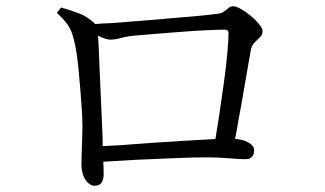

<svg xmlns="http://www.w3.org/2000/svg" viewBox="-20 -648 1040 615"><path d="M176 -624Q207 -615 233.5 -605Q260 -595 284 -572Q285 -572 285 -571Q306 -573 337 -574Q381 -577 433 -581.5Q485 -586 534 -590Q583 -594 620 -597.5Q657 -601 669 -603Q687 -604 696 -610Q705 -616 711.5 -622Q718 -628 727 -628Q736 -628 752 -619Q768 -610 783.5 -597Q799 -584 810 -570.5Q821 -557 821 -548Q821 -537 813 -529Q805 -521 796.5 -513Q788 -505 784 -491Q781 -473 774.5 -437Q768 -401 760.5 -356Q753 -311 744 -264Q739 -232 733 -203Q746 -202 758 -199Q774 -194 784 -186Q794 -178 794 -167Q794 -154 787.5 -146Q781 -138 765 -138Q749 -138 714 -141Q679 -144 644 -144Q602 -144 541 -141.5Q480 -139 412 -136Q360 -133 311 -130Q311 -129 311 -127Q312 -111 312 -90Q312 -72 305 -62.5Q298 -53 282 -53Q273 -53 263 -61.5Q253 -70 247 -85.5Q241 -101 241 -121Q241 -131 241.5 -152.5Q242 -174 243 -199Q244 -224 244 -246Q244 -269 242 -298Q240 -327 237.5 -359Q235 -391 232 -422Q229 -453 225 -479.5Q221 -506 216 -523Q210 -550 196.5 -569Q183 -588 162 -607ZM294 -534Q295 -521 296 -500Q297 -468 299 -426Q301 -384 303 -337.5Q305 -291 307 -246Q309 -209 309 -180Q336 -181 367 -183Q415 -187 467.5 -190.5Q520 -194 569 -197Q618 -200 657 -202Q664 -202 670 -203Q675 -234 681 -271Q689 -325 696.5 -378.5Q704 -432 708 -476Q712 -520 712 -542Q712 -553 700 -553Q676 -553 636.5 -551Q597 -549 553 -545.5Q509 -542 471.5 -539Q434 -536 413 -534Q388 -532 368 -526.5Q348 -521 334 -521Q321 -521 300 -531Q297 -533 294 -534Z"/></svg>

Font: Early Summer Mincho
Style: Regular
Weight: 400
Designer: GuiWonder
Version: Version 1.002